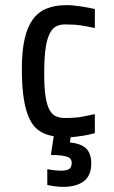

<svg xmlns="http://www.w3.org/2000/svg" viewBox="-20 -527 444 747"><path d="M164 131Q178 134 192.5 135.5Q207 137 218 137Q238 137 248.5 131Q259 125 259 106Q259 99 255.5 93Q252 87 243 83.5Q234 80 218.5 78Q203 76 178 76L189 3Q158 -2 135 -16.5Q112 -31 96.5 -61Q81 -91 73 -139.5Q65 -188 65 -260Q65 -327 75.5 -374Q86 -421 107 -450.5Q128 -480 161 -493.5Q194 -507 239 -507Q264 -507 295.5 -502Q327 -497 349 -492V-418Q321 -424 296 -428Q271 -432 233 -432Q211 -432 196 -423Q181 -414 171 -391.5Q161 -369 156.5 -332.5Q152 -296 152 -240Q152 -184 157.5 -150Q163 -116 173.5 -98Q184 -80 199 -74Q214 -68 233 -68Q274 -68 300.5 -73Q327 -78 349 -83V-9Q328 -3 303.5 1Q279 5 255 7L252 27Q297 32 316 51.5Q335 71 335 109Q335 157 305.5 178.5Q276 200 227 200Q209 200 194.5 198Q180 196 164 193Z"/></svg>

Font: Share
Style: Regular
Weight: 400
Designer: Ralph du Carrois
Version: Version 1.002